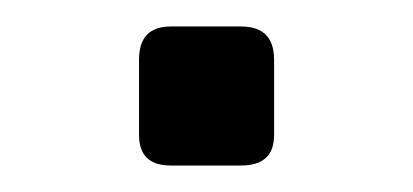

<svg xmlns="http://www.w3.org/2000/svg" viewBox="-20 -125 312 145"><path d="M85 -23V-80Q85 -105 109 -105H162Q187 -105 187 -80V-23Q187 0 162 0H109Q85 0 85 -23Z"/></svg>

Font: Mina
Style: Regular
Weight: 400
Version: Version 1.000